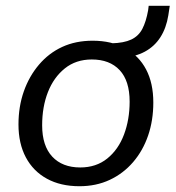

<svg xmlns="http://www.w3.org/2000/svg" viewBox="-20 -636 608 665"><path d="M255 9Q190 9 142.5 -17Q95 -43 69.5 -91Q44 -139 44 -205Q44 -267 62.5 -319.5Q81 -372 115 -412Q149 -452 195.5 -473.5Q242 -495 301 -495Q366 -495 413.5 -469Q461 -443 486 -395.5Q511 -348 511 -281Q511 -219 493 -166.5Q475 -114 441 -74.5Q407 -35 360 -13Q313 9 255 9ZM258 -56Q313 -56 351.5 -87Q390 -118 409.5 -170Q429 -222 429 -284Q429 -356 394.5 -393Q360 -430 298 -430Q243 -430 204.5 -399Q166 -368 146 -317Q126 -266 126 -202Q126 -131 161 -93.5Q196 -56 258 -56ZM402 -436 363 -464 366 -486Q409 -487 434.5 -499Q460 -511 473 -536Q486 -561 493 -600L495 -616H568L563 -583Q556 -539 535.5 -507Q515 -475 481.5 -457Q448 -439 402 -436Z"/></svg>

Font: Nunito Sans 12pt
Style: Italic
Weight: 400
Italic angle: -9°
Designer: Vernon Adams
Foundry: Vernon Adams
Version: Version 3.101;gftools[0.9.27]